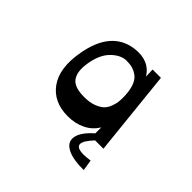

<svg xmlns="http://www.w3.org/2000/svg" viewBox="-168 -771 1157 1157"><g transform="rotate(45 410.0 -193.0)"><path d="M663 105Q671 156 674 175Q588 176 539.5 153.5Q491 131 491 89Q491 36 567 -31V-82Q539 -35 489 -10.5Q439 14 377 14Q255 14 194 -71.5Q133 -157 161 -312Q201 -534 371 -558Q488 -574 541 -489L539 -547H610L667 0H596Q547 52 547 79Q547 110 608 110Q628 110 663 105ZM365 -138Q411 -138 444 -150.5Q477 -163 494 -180Q511 -197 520 -222Q529 -247 531 -263Q533 -279 533 -299Q533 -353 521 -390Q509 -427 487 -444Q465 -461 443 -467.5Q421 -474 392 -474Q342 -474 295 -427Q248 -380 235 -286Q225 -214 253 -176Q281 -138 365 -138Z"/></g></svg>

Font: OpenDyslexic
Style: Regular
Weight: 400
Designer: Abbie Gonzalez
Version: Version 0.920;hotconv 1.0.109;makeotfexe 2.5.65596